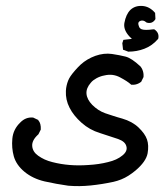

<svg xmlns="http://www.w3.org/2000/svg" viewBox="-20 -456 553 646"><path d="M210 168.9Q168.9 163.1 129.9 154.3Q90.3 145 62.5 122.1Q34.7 99.1 26.4 69.8Q18.6 41.5 21.5 10.7Q24.4 -21 48.3 -43.9Q66.4 -62.5 90.3 -60.5H91.3L92.3 -60.1L106.9 -53.2L108.4 -52.7L108.9 -51.3Q113.8 -45.9 115.7 -38.1Q117.7 -30.3 117.2 -21V-20L116.7 -19L109.9 -5.4L109.4 -4.4L108.4 -3.4Q86.9 16.1 88.4 35.4Q89.8 54.7 108.4 67.9Q118.7 75.2 130.4 80.6Q142.1 85.9 156.2 89.4Q184.6 96.7 214.4 99.1Q244.1 101.6 278.3 99.1Q295.4 98.1 311.8 95.7Q328.1 93.3 343.3 89.4Q358.4 85.9 370.6 80.3Q382.8 74.7 392.1 66.9Q409.7 52.7 405.3 36.6Q403.3 28.3 396.5 22.2Q389.6 16.1 377.4 11.7Q350.6 2.4 316.4 -8.3Q281.2 -19 254.4 -43Q241.2 -54.7 231 -67.4Q220.7 -80.1 213.9 -93.8Q200.2 -120.6 201.7 -149.9Q202.1 -159.2 204.1 -168Q206.1 -176.8 209.2 -184.6Q212.4 -192.4 217.3 -199.7Q224.1 -209.5 232.7 -219.2Q241.2 -229 251.5 -238.8Q272.5 -257.8 300.8 -268.1Q329.6 -278.3 356.9 -274.4Q382.8 -270.5 402.3 -265.6Q422.9 -260.3 452.1 -232.9L452.6 -232.4L453.1 -231.9Q456.5 -227.5 459 -221.9Q461.4 -216.3 462.4 -210.4Q463.4 -204.6 462.9 -197.8V-196.8L462.4 -195.8L455.6 -182.1L455.1 -180.7L454.1 -180.2Q449.7 -176.8 444.8 -174.6Q439.9 -172.4 434.6 -171.4Q429.2 -170.4 423.3 -170.9H421.4L419.9 -172.4Q408.7 -182.6 383.8 -195.8Q372.1 -202.1 358.9 -203.9Q345.7 -205.6 331.1 -202.1Q323.2 -200.7 316.7 -198.2Q310.1 -195.8 304.4 -192.6Q298.8 -189.5 293.9 -185.8Q289.1 -182.1 285.2 -177.2Q269.5 -159.2 271 -140.6Q272.5 -121.6 290.5 -103Q299.8 -93.8 310.5 -86.7Q321.3 -79.6 333.5 -75.2Q339.8 -73.2 346.7 -70.8Q353.5 -68.4 360.8 -66.2Q368.2 -64 375.7 -61.5Q383.3 -59.1 391.1 -57.1Q424.8 -47.4 446.3 -26.9Q457 -16.6 464.1 -6.6Q471.2 3.4 474.6 13.2Q481.4 32.7 476.6 60.1Q471.2 87.9 436 117.7Q424.3 127.4 412.4 135Q400.4 142.6 387.7 147.7Q375 152.8 361.8 155.8Q323.2 164.1 285.2 168Q266.1 169.9 247.6 170.2Q229 170.4 210.4 168.9ZM410.2 -282.7 397.5 -287.6 394 -288.6 393.6 -292.5 391.6 -310.1V-311L392.1 -312.5L394 -318.4L395 -321.8L398.9 -322.3Q410.6 -323.7 423.8 -325.2Q394 -351.6 398.4 -378.4Q403.8 -408.2 418.9 -422.9Q434.6 -437.5 458.5 -436Q482.4 -434.6 500.5 -414.1L502 -412.6V-410.6L502.9 -394V-392.1L502 -390.1Q491.7 -375 474.1 -379.9L472.7 -380.4L471.7 -381.3Q461.9 -389.6 452.1 -385.7Q443.4 -382.3 445.8 -372.6Q446.8 -368.2 448.2 -365.2Q449.7 -362.3 451.9 -360.4Q454.1 -358.4 457 -357.4Q467.3 -353.5 496.1 -357.4H498.5L500.5 -356.4Q516.1 -345.2 512.7 -327.1L512.2 -325.7L511.2 -324.2Q491.7 -301.8 465.8 -292Q440.4 -282.2 412.1 -282.2H411.1Z"/></svg>

Font: NaikaiFont
Style: SemiBold
Weight: 600
Version: Version 1.89